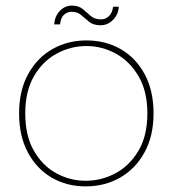

<svg xmlns="http://www.w3.org/2000/svg" viewBox="-20 -652 615 684"><path d="M285 12Q218 12 164.5 -19Q111 -50 79.5 -108.5Q48 -167 48 -248Q48 -329 80 -387.5Q112 -446 166.5 -477Q221 -508 288 -508Q356 -508 410 -477Q464 -446 495.5 -387.5Q527 -329 527 -248Q527 -167 494.5 -108.5Q462 -50 407.5 -19Q353 12 285 12ZM285 -8Q341 -8 391 -34.5Q441 -61 473 -114.5Q505 -168 505 -248Q505 -327 473.5 -380.5Q442 -434 392.5 -461Q343 -488 288 -488Q232 -488 182 -461Q132 -434 101 -380.5Q70 -327 70 -248Q70 -168 101 -114.5Q132 -61 181 -34.5Q230 -8 285 -8ZM338 -562Q313 -562 298 -574Q283 -586 269.5 -598Q256 -610 235 -610Q219 -610 207.5 -599Q196 -588 194 -565H173Q175 -594 193 -613Q211 -632 236 -632Q260 -632 274.5 -620Q289 -608 303 -595.5Q317 -583 340 -583Q356 -583 368 -594.5Q380 -606 383 -628H403Q402 -601 383 -581.5Q364 -562 338 -562Z"/></svg>

Font: DM Sans 24pt Thin
Style: Regular
Weight: 250
Designer: Colophon Foundry, Jonny Pinhorn
Foundry: Colophon Foundry
Version: Version 4.004;gftools[0.9.30]